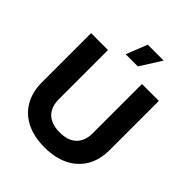

<svg xmlns="http://www.w3.org/2000/svg" viewBox="-255 -1086 1246 1246"><g transform="rotate(45 368.0 -463.0)"><path d="M57 -277.1V-729H212.1V-277.6Q212.1 -228.9 230.6 -195.6Q249 -162.4 284.1 -145.7Q319.1 -129 368.4 -129Q444.1 -129 484.1 -167.9Q524 -206.9 524 -277.6V-729H678.9V-277.1Q678.9 -188.3 640.6 -123.5Q602.4 -58.7 532.4 -24.6Q462.4 9.4 367 9.4Q270.3 9.4 200.5 -25.6Q130.7 -60.7 93.9 -125.5Q57 -190.3 57 -277.1ZM370 -936.1H516L424.4 -790.9H312.7Z"/></g></svg>

Font: Mona Sans VF XLt
Style: Regular
Weight: 200
Designer: Deni Anggara
Foundry: GitHub
Version: Version 2.000;Glyphs 3.2.3 (3260)